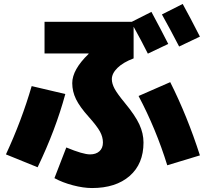

<svg xmlns="http://www.w3.org/2000/svg" viewBox="-20 -870 1040 970"><path d="M610 -351Q663 -287 684 -241.5Q705 -196 705 -150Q705 -42 635 19Q565 80 445 80Q401 80 348 66Q295 52 255 30L315 -125Q399 -90 435 -90Q465 -90 482.5 -106Q500 -122 500 -150Q500 -178 485 -205.5Q470 -233 428 -280Q383 -330 364 -369Q345 -408 345 -450Q345 -518 428 -598L427 -600H205V-760H646L745 -810Q791 -725 830 -648L727 -599Q695 -663 655 -735V-575Q602 -555 573.5 -527Q545 -499 545 -470Q545 -448 558.5 -422.5Q572 -397 610 -351ZM990 -685 885 -635Q840 -722 798 -797L903 -850Q939 -785 990 -685ZM990 -85 825 -35Q768 -219 680 -385L840 -455Q926 -284 990 -85ZM170 -25 10 -90Q89 -260 140 -435L310 -395Q261 -214 170 -25Z"/></svg>

Font: Mplus 1p Black
Style: Regular
Weight: 900
Version: Version 1.061